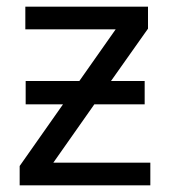

<svg xmlns="http://www.w3.org/2000/svg" viewBox="-20 -556 510 576"><path d="M424 -536V-470L313 -313H414V-243H263L140 -68H431V0H39V-58L169 -243H57V-313H218L327 -468H56V-536Z"/></svg>

Font: Noto Sans Historical
Style: Regular
Weight: 400
Designer: Monotype Design Team
Foundry: Monotype Imaging Inc.
Version: Version 2.013; ttfautohint (v1.8.4.7-5d5b)